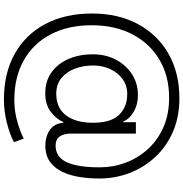

<svg xmlns="http://www.w3.org/2000/svg" viewBox="2 -742 932 976"><g transform="rotate(90 468.0 -254.0)"><path d="M486.9 192.1Q351.6 192.1 253.4 137.1Q155.2 82 101.9 -18.6Q48.7 -119.3 48.7 -255.7Q48.7 -389.2 102.5 -489.2Q156.2 -589.1 253.2 -644.5Q350.1 -699.9 480.1 -699.9Q575.3 -699.9 650.7 -666.7Q726.2 -633.5 778.9 -576.3Q831.7 -519.2 859.6 -446.2Q887.4 -373.2 887.4 -293.7Q887.4 -243.3 880 -194.2Q872.5 -145.2 853.9 -105.5Q835.2 -65.7 802.6 -42.1Q769.9 -18.5 719.8 -18.5Q693.9 -18.5 668.1 -27.2Q642.4 -35.9 624.6 -55.9Q606.9 -76 604 -109.7H600.5Q583.5 -71.4 545.6 -44Q507.8 -16.7 448.5 -18.1Q388.5 -19.5 345.3 -51.7Q302.2 -83.8 279.1 -137.8Q256 -191.8 256 -258.5Q256 -323.2 281.6 -373.6Q307.2 -424 350.7 -454.5Q394.2 -485.1 448.5 -488.6Q502.8 -492.2 543.5 -470.2Q584.2 -448.2 597.7 -414.4H601.2V-478.7H659.1V-149.5Q659.1 -112.2 673.8 -91.4Q688.6 -70.7 720.5 -70.7Q778.8 -70.7 804.7 -127.5Q830.6 -184.3 830.6 -294.4Q830.6 -363.6 806.8 -427Q783 -490.4 737.6 -540.1Q692.1 -589.8 626.6 -618.8Q561.1 -647.7 477.3 -647.7Q366.5 -647.7 283.6 -598.5Q200.6 -549.4 154.5 -460.8Q108.3 -372.2 108.3 -253.9Q108.3 -134.2 154.5 -46Q200.6 42.3 286 90.7Q371.4 139.2 488.6 139.2Q547.2 139.2 601.6 123Q655.9 106.9 684.7 91.3L702.8 141Q663.7 162.3 603.7 177.2Q543.7 192.1 486.9 192.1ZM456 -73.9Q528.1 -73.9 566.1 -123.2Q604 -172.6 604 -261.4Q604 -350.5 564.5 -392.6Q524.9 -434.7 457.7 -434.7Q414.4 -434.7 381.7 -410.9Q349.1 -387.1 331 -347.8Q312.9 -308.6 312.9 -261.4Q312.9 -211.6 329 -168.9Q345.2 -126.1 377.1 -100Q409.1 -73.9 456 -73.9Z"/></g></svg>

Font: Inter Zeller Light
Style: Regular
Weight: 300
Designer: Rasmus Andersson; Joe Bland
Foundry: zeller
Version: Version 3.015;git-dec3a8cb1